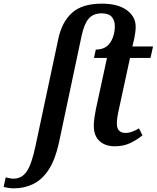

<svg xmlns="http://www.w3.org/2000/svg" viewBox="-153 -790 857 1050"><path d="M-77 240Q-91 240 -107.5 237.5Q-124 235 -133 232L-122 180Q-114 182 -102 184.5Q-90 187 -79 187Q-34 187 -7 148Q20 109 41 9L166 -578Q185 -669 240.5 -719.5Q296 -770 404 -770Q492 -770 540.5 -734.5Q589 -699 589 -644Q589 -616 581 -578L571 -536H684L670 -473H558L498 -196Q492 -171 489 -150Q486 -129 486 -114Q486 -88 498.5 -75.5Q511 -63 533 -63Q552 -63 571.5 -70.5Q591 -78 607 -88L626 -50Q596 -25 559 -7.5Q522 10 474 10Q423 10 391.5 -18.5Q360 -47 360 -102Q360 -122 363.5 -147Q367 -172 371 -191L432 -473H361L371 -519Q417 -519 442 -547Q458 -565 466.5 -592Q475 -619 475 -646Q475 -679 458 -698Q441 -717 403 -717Q357 -717 332 -688Q307 -659 293 -593L169 -8Q149 83 113.5 137.5Q78 192 29.5 216Q-19 240 -77 240Z"/></svg>

Font: Noto Serif SemiCondensed SemiBold
Style: Italic
Weight: 600
Width: 4
Italic angle: -12°
Designer: Monotype Design Team
Foundry: Monotype Imaging Inc.
Version: Version 2.014; ttfautohint (v1.8.4.7-5d5b)